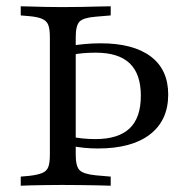

<svg xmlns="http://www.w3.org/2000/svg" viewBox="-20 -591 593 611"><path d="M171 -568.5H179.8H184.7Q211.3 -568.5 238.7 -569Q266.1 -569.4 290.3 -570.2Q314.5 -571 332.3 -571V-541.9L284.7 -537.9Q245.2 -534.7 233.1 -522.2Q221 -509.7 221 -472.6V-369.4H138.7V-472.6Q138.7 -497.6 133.9 -510.9Q129 -524.2 114.9 -530.6Q100.8 -537.1 74.2 -539.5L46 -541.9V-571Q60.5 -571 80.6 -570.2Q100.8 -569.4 124.2 -569Q147.6 -568.5 171 -568.5ZM291.9 -118.5Q268.5 -118.5 248 -120.6Q227.4 -122.6 207.3 -126.6V-155.6Q224.2 -152.4 243.1 -150.4Q262.1 -148.4 283.9 -148.4Q356.5 -148.4 392.3 -182.3Q428.2 -216.1 428.2 -286.3Q428.2 -355.6 392.7 -389.5Q357.3 -423.4 284.7 -423.4Q265.3 -423.4 245.2 -421.8Q225 -420.2 208.1 -416.1V-445.2Q222.6 -448.4 248.8 -450.8Q275 -453.2 300 -453.2Q404 -453.2 459.7 -411.3Q515.3 -369.4 515.3 -290.3Q515.3 -208.1 457.3 -163.3Q399.2 -118.5 291.9 -118.5ZM138.7 -201.6V-369.4H221V-201.6ZM171 -2.4Q147.6 -2.4 124.2 -2Q100.8 -1.6 80.6 -1.2Q60.5 -0.8 46 0V-29L74.2 -31.5Q100.8 -34.7 114.9 -40.7Q129 -46.8 133.9 -60.1Q138.7 -73.4 138.7 -98.4V-201.6H221V-98.4Q221 -62.1 233.1 -49.6Q245.2 -37.1 284.7 -33.1L332.3 -29V0Q314.5 -0.8 290.3 -1.2Q266.1 -1.6 238.7 -2Q211.3 -2.4 184.7 -2.4H179.8Z"/></svg>

Font: Playfair 5pt SemiExpanded Light
Style: Regular
Weight: 400
Version: Version 2.203